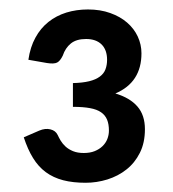

<svg xmlns="http://www.w3.org/2000/svg" viewBox="-20 -842 374 416"><path d="M170.5 -821.5C153.8 -821.5 138.2 -819.2 123.8 -814.8C109.2 -810.2 96.3 -803.5 85 -794.5C73.7 -785.5 64.2 -774.2 56.8 -760.5C49.2 -746.8 44.2 -730.8 41.5 -712.5L81.5 -705.5C91.8 -703.8 99.2 -704.2 103.8 -706.5C108.2 -708.8 112.3 -713.8 116 -721.5C119.7 -732.5 125.5 -741.3 133.5 -747.8C141.5 -754.3 152.5 -757.5 166.5 -757.5C180.8 -757.5 192 -753.6 200 -745.8C208 -737.9 212 -726.8 212 -712.5C212 -704.8 210.8 -697.9 208.5 -691.8C206.2 -685.6 202.1 -680.3 196.2 -676C190.4 -671.7 182.7 -668.3 173.2 -666C163.7 -663.7 152 -662.3 138 -662V-610.5C152.7 -610.5 165 -609.6 175 -607.7C185 -605.9 193 -602.9 199 -598.7C205 -594.6 209.3 -589.2 212 -582.7C214.7 -576.2 216 -568.3 216 -559C216 -552.7 214.8 -546.6 212.5 -540.7C210.2 -534.9 206.7 -529.7 202 -525.2C197.3 -520.7 191.7 -517.2 185 -514.5C178.3 -511.8 170.5 -510.5 161.5 -510.5C152.5 -510.5 144.8 -511.8 138.2 -514.5C131.8 -517.2 126.3 -520.5 122 -524.5C117.7 -528.5 114.2 -532.7 111.5 -537.2C108.8 -541.7 106.7 -545.8 105 -549.5C102 -555.8 96.8 -559.9 89.3 -561.7C81.8 -563.6 73.7 -562.7 65 -559L31.5 -544.5C37.2 -527.2 43.8 -512.2 51.5 -499.8C59.2 -487.2 68.4 -477 79.2 -469C90.1 -461 102.6 -455.2 116.8 -451.5C130.9 -447.8 147.2 -446 165.5 -446C181.5 -446 197.2 -448.4 212.8 -453.2C228.2 -458.1 242 -465.2 254 -474.8C266 -484.2 275.7 -496.2 283 -510.8C290.3 -525.2 294 -542.3 294 -562C294 -582.3 288.6 -598.8 277.8 -611.2C266.9 -623.8 251 -633.2 230 -639.5C267.7 -655.5 286.5 -684.5 286.5 -726.5C286.5 -739.2 283.8 -751.2 278.5 -762.8C273.2 -774.2 265.5 -784.3 255.5 -793C245.5 -801.7 233.3 -808.6 219 -813.7C204.7 -818.9 188.5 -821.5 170.5 -821.5Z"/></svg>

Font: Lato Semibold
Style: Regular
Weight: 600
Designer: Lukasz Dziedzic
Foundry: tyPoland Lukasz Dziedzic
Version: Version 2.006; 2014-01-15